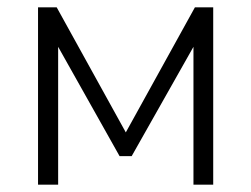

<svg xmlns="http://www.w3.org/2000/svg" viewBox="-20 -505 687 525"><path d="M84 0V-485H135L324 -143L513 -485H563V0H509V-377L340 -78H307L139 -377V0Z"/></svg>

Font: Nunito Sans Light
Style: Regular
Weight: 300
Designer: Vernon Adams
Foundry: Vernon Adams
Version: Version 3.101; ttfautohint (v1.8.4.7-5d5b);gftools[0.9.27]